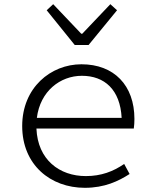

<svg xmlns="http://www.w3.org/2000/svg" viewBox="-20 -883 740 917"><path d="M403 -668 539 -834 507 -863 373 -722H368L234 -863L203 -834L337 -668ZM622 -315C622 -475 525 -576 369 -576C222 -576 86 -464 86 -281C86 -96 221 14 385 14C480 14 546 -18 599 -52L573 -100C521 -64 463 -42 390 -42C264 -42 160 -120 154 -269H619C621 -282 622 -299 622 -315ZM371 -521C479 -521 554 -455 561 -320H156C172 -448 268 -521 371 -521Z"/></svg>

Font: Kawkab Mono Light
Style: Regular
Weight: 300
Monospace: yes
Designer: Abdullah Arif
Foundry: Abdullah Arif
Version: Version 1.000;PS 000.500;hotconv 1.0.88;makeotf.lib2.5.64775